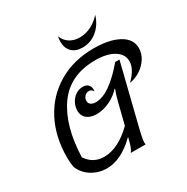

<svg xmlns="http://www.w3.org/2000/svg" viewBox="-198 -1066 1219 1249"><g transform="rotate(-30 411.0 -442.0)"><path d="M822 -565Q822 -525 799 -488.5Q776 -452 738 -427.5Q700 -403 658 -397Q689 -426 707.5 -458Q726 -490 726 -521Q726 -575 674 -606.5Q622 -638 536 -638Q344 -638 248 -502Q152 -366 145 -134Q192 -64 274 -64Q380 -64 490 -172L529 -328Q542 -380 555 -412L552 -414Q522 -379 472 -354Q422 -329 371 -329Q324 -329 297.5 -351Q271 -373 271 -410Q271 -440 285 -467.5Q299 -495 324 -512Q349 -529 378 -529Q404 -529 418 -515Q432 -501 432 -479Q432 -470 431 -465Q420 -485 400 -485Q380 -485 367 -471Q354 -457 354 -436Q354 -419 367.5 -409Q381 -399 406 -399Q504 -399 643 -563H675L558 -92Q545 -38 545 -14Q545 -6 547 0H435Q446 -14 453 -32Q460 -50 470 -92L471 -96H468Q360 10 252 10Q192 10 141.5 -20.5Q91 -51 67 -107Q61 -142 61 -183Q61 -336 123 -455.5Q185 -575 299.5 -642.5Q414 -710 565 -710Q682 -710 752 -671.5Q822 -633 822 -565ZM400 -855Q400 -875 404 -894Q418 -857 449.5 -836.5Q481 -816 525 -816Q568 -816 609 -836Q650 -856 684 -894Q664 -828 616.5 -789Q569 -750 508 -750Q457 -750 428.5 -778Q400 -806 400 -855Z"/></g></svg>

Font: Srisakdi
Style: Bold
Weight: 700
Designer: Cadson Demak Co.,Ltd.
Foundry: Cadson Demak Co.,Ltd.
Version: Version 1.000